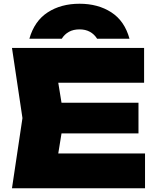

<svg xmlns="http://www.w3.org/2000/svg" viewBox="-20 -1006 843 1026"><path d="M720 -457V-293H163V-457ZM322 -375 275 -85 184 -186H755V0H44L100 -375L44 -750H750V-564H184L275 -665ZM672 -799H499Q484 -823 460.5 -836Q437 -849 405 -849Q372 -849 348.5 -836Q325 -823 310 -799H137Q164 -894 235 -940Q306 -986 405 -986Q504 -986 575 -940Q646 -894 672 -799Z"/></svg>

Font: Unbounded ExtraBold
Style: Regular
Weight: 800
Designer: Luke Prowse, Jean-Baptiste Morizot, Fátima Lázaro, Florian Runge
Foundry: NaN
Version: Version 1.701;gftools[0.9.28.dev5+ged2979d]